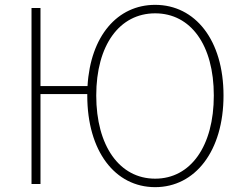

<svg xmlns="http://www.w3.org/2000/svg" viewBox="-20 -759 1003 792"><path d="M620 -22C473 -22 377 -157 377 -365C377 -573 473 -704 620 -704C767 -704 862 -573 862 -365C862 -157 767 -22 620 -22ZM620 13C785 13 902 -136 902 -365C902 -594 785 -739 620 -739C464 -739 353 -610 341 -404H147V-726H110V0H147V-371H340C340 -369 340 -367 340 -365C340 -136 454 13 620 13Z"/></svg>

Font: Source Han Sans JP ExtraLight
Style: Regular
Weight: 250
Designer: Ryoko NISHIZUKA 西塚涼子 (kana, bopomofo & ideographs); Paul D. Hunt (Latin, Greek & Cyrillic); Sandoll Communications 산돌커뮤니
Foundry: Adobe
Version: Version 2.001;hotconv 1.0.107;makeotfexe 2.5.65593